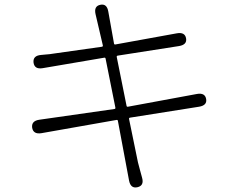

<svg xmlns="http://www.w3.org/2000/svg" viewBox="-20 -793 1040 842"><path d="M583 28Q553 35 546 -1L497 -263Q496 -268 491 -267L162 -209Q126 -203 121 -233Q117 -263 153 -268L482 -315Q487 -316 486 -321L443 -536Q442 -541 437 -540L167 -494Q131 -488 127 -519Q124 -549 160 -552L181 -554Q198 -555 215 -558L427 -588Q432 -589 431 -594L399 -731Q391 -766 420 -772Q449 -778 455 -742L480 -602Q481 -597 486 -598L756 -647Q791 -653 796 -625Q801 -597 765 -591L496 -549Q491 -548 492 -543L535 -329Q536 -324 541 -325L844 -381Q879 -387 884 -359Q889 -331 853 -325L550 -277Q545 -276 546 -271L585 -81Q589 -64 594 -47L603 -14Q613 21 583 28Z"/></svg>

Font: Resource Han Rounded CN Light
Style: Regular
Weight: 300
Designer: Cyano Hao (round all glyphs); Ryoko NISHIZUKA 西塚涼子 (kana, bopomofo & ideographs); Paul D. Hunt (Latin, Greek & Cyrillic)
Foundry: Cyano Hao
Version: 0.990